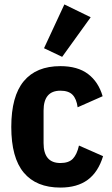

<svg xmlns="http://www.w3.org/2000/svg" viewBox="-20 -836 508 868"><path d="M253 12Q144 12 87.5 -55.5Q31 -123 31 -262Q31 -401 87.5 -469Q144 -537 253 -537Q331 -537 378 -501.5Q425 -466 444 -401L331 -351Q326 -389 308 -407.5Q290 -426 253 -426Q215 -426 196 -403.5Q177 -381 177 -336V-189Q177 -144 196 -121.5Q215 -99 253 -99Q291 -99 309.5 -118.5Q328 -138 337 -178L446 -130Q424 -58 376.5 -23Q329 12 253 12ZM390 -758 261 -579 179 -618 271 -816Z"/></svg>

Font: IBM Plex Sans Condensed
Style: Bold
Weight: 700
Width: 3
Designer: Mike Abbink, Paul van der Laan, Pieter van Rosmalen
Foundry: Bold Monday
Version: Version 3.201